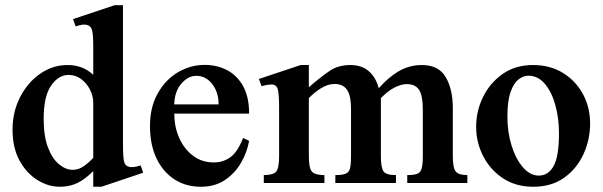

<svg xmlns="http://www.w3.org/2000/svg" viewBox="-20 -712 2346 747"><path d="M537.1 -40 374.5 14.6H342.8V-46.4Q312.5 -15.6 282 -0.5Q251.5 14.6 212.9 14.6Q167.5 14.6 125.2 -11.7Q83 -38.1 55.9 -87.6Q28.8 -137.2 28.8 -207.5Q28.8 -276.4 57.9 -333.5Q86.9 -390.6 135.7 -424.8Q184.6 -459 243.2 -459Q271.5 -459 296.4 -450Q321.3 -440.9 342.8 -420.9V-527.3Q342.8 -580.6 337.9 -595.7Q333 -610.8 320.3 -614.3Q312 -617.7 299.3 -615.7Q286.6 -613.8 274.4 -609.4L264.2 -637.7L426.3 -691.9H458.5V-151.4Q458.5 -99.6 462.9 -83Q467.3 -66.4 481 -63.5Q489.3 -60.5 502 -62.3Q514.6 -64 527.3 -68.4ZM342.8 -97.7V-310.5Q342.8 -338.4 330.1 -363.3Q317.4 -388.2 295.9 -404.3Q274.4 -420.4 248 -420.4Q209 -421.4 179.4 -379.9Q149.9 -338.4 149.9 -249.5Q149.9 -182.1 166.7 -138.2Q183.6 -94.2 209.7 -72.8Q235.8 -51.3 263.2 -51.3Q285.2 -51.3 304.4 -64.5Q323.7 -77.6 342.8 -97.7Z M925.8 -175.3 949.2 -164.1Q941.4 -119.6 917.7 -78.6Q894 -37.6 855 -11.5Q815.9 14.6 761.7 14.6Q702.6 14.6 658 -14.6Q613.3 -43.9 588.4 -96.9Q563.5 -149.9 563.5 -221.2Q563.5 -294.9 593.5 -348.4Q623.5 -401.9 672.1 -430.7Q720.7 -459.5 776.4 -459.5Q824.2 -459.5 863.3 -439.2Q902.3 -418.9 925.8 -377Q949.2 -335 949.2 -270H658.2Q658.2 -217.8 677.5 -174.8Q696.8 -131.8 731.2 -106Q765.6 -80.1 811 -80.1Q847.7 -79.6 876.2 -100.3Q904.8 -121.1 925.8 -175.3ZM657.7 -305.7H830.6Q830.6 -353 805.7 -385Q780.8 -417 743.7 -417Q712.4 -417 686 -387.2Q659.7 -357.4 657.7 -305.7Z M1006.3 0V-30.8Q1043.5 -30.8 1054.7 -44.7Q1065.9 -58.6 1065.9 -105V-294.4Q1065.9 -342.3 1061.3 -362.8Q1056.6 -383.3 1036.1 -383.3Q1028.3 -383.3 1017.3 -381.3Q1006.3 -379.4 997.6 -376.5L987.3 -404.8L1149.9 -459H1181.6V-372.6Q1228.5 -413.1 1262.2 -436Q1295.9 -459 1342.8 -459Q1387.2 -459 1414.8 -435.1Q1442.4 -411.1 1453.6 -368.7Q1492.2 -412.6 1533 -435.8Q1573.7 -459 1621.6 -459Q1686.5 -459 1714.1 -411.9Q1741.7 -364.7 1741.7 -292.5V-105Q1741.7 -58.6 1753.2 -44.7Q1764.6 -30.8 1798.3 -30.8V0H1564.5V-30.8Q1590.8 -30.8 1603.8 -36.1Q1616.7 -41.5 1620.8 -57.6Q1625 -73.7 1625 -105V-287.1Q1625 -340.3 1610.4 -362.5Q1595.7 -384.8 1562.5 -384.8Q1541.5 -384.8 1515.1 -371.6Q1488.8 -358.4 1461.9 -330.1V-104.5Q1461.9 -59.6 1472.2 -45.2Q1482.4 -30.8 1520.5 -30.8V0H1284.7V-30.8Q1312.5 -30.8 1325.4 -36.4Q1338.4 -42 1342 -58.1Q1345.7 -74.2 1345.7 -105V-287.6Q1345.7 -340.3 1330.1 -362.8Q1314.5 -385.3 1281.7 -385.3Q1255.9 -385.3 1229.5 -369.1Q1203.1 -353 1181.6 -330.1V-105Q1181.6 -56.6 1194.1 -43.7Q1206.5 -30.8 1242.2 -30.8V0Z M2054.7 14.6Q1986.8 14.6 1937 -18.3Q1887.2 -51.3 1859.9 -104.5Q1832.5 -157.7 1832.5 -218.8Q1832.5 -279.8 1859.4 -334.7Q1886.2 -389.6 1935.8 -424.3Q1985.4 -459 2053.7 -459Q2120.1 -459 2169.9 -428.5Q2219.7 -397.9 2247.8 -346.4Q2275.9 -294.9 2275.9 -231.4Q2275.9 -168.9 2250.2 -112.5Q2224.6 -56.2 2175.3 -20.8Q2126 14.6 2054.7 14.6ZM2076.2 -28.8Q2113.3 -28.8 2134 -66.2Q2154.8 -103.5 2154.8 -193.4Q2154.8 -251 2140.9 -302.2Q2127 -353.5 2100.1 -385.5Q2073.2 -417.5 2035.2 -417.5Q2016.6 -417.5 1997.8 -403.3Q1979 -389.2 1966.6 -354.5Q1954.1 -319.8 1954.1 -258.8Q1954.1 -196.8 1970.7 -144.5Q1987.3 -92.3 2015.1 -60.5Q2043 -28.8 2076.2 -28.8Z"/></svg>

Font: Awami Nastaliq
Style: Bold
Weight: 700
Designer: Peter Martin, SIL International
Foundry: SIL International
Version: Version 3.100